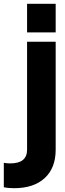

<svg xmlns="http://www.w3.org/2000/svg" viewBox="-74 -765 342 1007"><path d="M68 -595V-745H218V-595ZM0 222Q-32 222 -54 217V89Q-37 92 -20 92Q68 92 68 20V-546H218V20Q218 116 160.5 169Q103 222 0 222Z"/></svg>

Font: Plus Jakarta Display
Style: Bold
Weight: 700
Designer: Gumpita Rahayu
Foundry: Tokotype Studio
Version: Version 1.000;hotconv 1.0.109;makeotfexe 2.5.65596